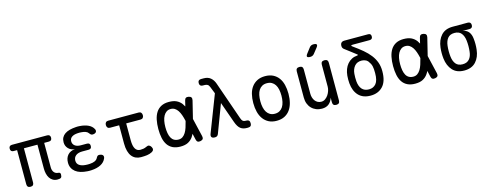

<svg xmlns="http://www.w3.org/2000/svg" viewBox="-25 -1572 6050 2370"><g transform="rotate(-15 3000.0 -387.5)"><path d="M499 10Q465 10 440 -4.5Q415 -19 399.5 -43Q384 -67 376.5 -98.5Q369 -130 369 -164V-470H196V-34Q196 -12 185.5 -1Q175 10 153 10Q131 10 120 -1Q109 -12 109 -34V-470H65Q45 -470 35 -480Q25 -490 25 -510Q25 -530 35 -540Q45 -550 65 -550H514Q534 -550 544 -540Q554 -530 554 -510Q554 -490 544 -480Q534 -470 514 -470H455V-158Q455 -118 474 -94Q493 -70 527 -68Q541 -67 548 -60.5Q555 -54 555 -40Q555 -10 543 0Q531 10 499 10Z M1104 -473Q1111 -461 1110.5 -450Q1110 -439 1104 -431.5Q1098 -424 1086.5 -419.5Q1075 -415 1059 -415Q1054 -415 1049 -416.5Q1044 -418 1039.5 -421Q1035 -424 1030 -429.5Q1025 -435 1019 -443Q1008 -459 985 -467.5Q962 -476 930 -478Q918 -479 906.5 -479Q895 -479 883 -478Q836 -475 809 -456Q782 -437 782 -402Q782 -366 809 -345Q836 -324 884 -324H962Q982 -324 991.5 -314.5Q1001 -305 1001 -285Q1001 -265 991.5 -255.5Q982 -246 962 -246H881Q829 -246 799 -222.5Q769 -199 769 -158Q769 -119 799 -98Q829 -77 881 -74Q894 -73 907.5 -73Q921 -73 934 -74Q972 -76 997.5 -88Q1023 -100 1034 -122Q1038 -130 1042 -135.5Q1046 -141 1050 -144.5Q1054 -148 1059 -149.5Q1064 -151 1070 -151Q1086 -151 1098 -146.5Q1110 -142 1116.5 -134.5Q1123 -127 1124 -116Q1125 -105 1119 -92Q1100 -47 1052 -22Q1004 3 934 7Q921 8 907.5 8Q894 8 881 7Q833 4 795 -7.5Q757 -19 730.5 -40Q704 -61 689.5 -90.5Q675 -120 675 -157Q675 -217 708 -254.5Q741 -292 801 -297Q750 -301 719 -334Q688 -367 688 -414Q688 -449 701.5 -474.5Q715 -500 740.5 -517.5Q766 -535 802 -544.5Q838 -554 883 -557Q895 -558 906.5 -558Q918 -558 930 -557Q994 -553 1039 -532Q1084 -511 1104 -473Z M1679 -530Q1699 -530 1709.5 -517.5Q1720 -505 1720 -485Q1720 -465 1709.5 -452.5Q1699 -440 1679 -440H1495V-224Q1495 -152 1516.5 -116Q1538 -80 1580 -80Q1600 -80 1619 -83Q1638 -86 1661 -97Q1681 -108 1696.5 -102.5Q1712 -97 1723 -78Q1735 -58 1730.5 -41.5Q1726 -25 1707 -15Q1677 1 1642 5.5Q1607 10 1565 10Q1529 10 1499.5 -3Q1470 -16 1449 -42.5Q1428 -69 1416.5 -110Q1405 -151 1405 -207V-440H1288Q1268 -440 1257.5 -452.5Q1247 -465 1247 -485Q1247 -505 1257.5 -517.5Q1268 -530 1288 -530Z M2360 -46Q2365 -23 2357 -10Q2349 3 2326 8Q2303 13 2289.5 5Q2276 -3 2271 -26L2253 -104Q2243 -83 2231 -66Q2206 -30 2168 -10Q2130 10 2070 10Q2012 10 1971.5 -10Q1931 -30 1906.5 -66.5Q1882 -103 1871 -154.5Q1860 -206 1860 -270Q1860 -334 1871 -387Q1882 -440 1906.5 -478.5Q1931 -517 1971.5 -538.5Q2012 -560 2070 -560Q2130 -560 2168 -541.5Q2206 -523 2231 -490Q2243 -473 2254 -453L2271 -524Q2276 -547 2289.5 -555Q2303 -563 2326 -558Q2349 -553 2357 -540Q2365 -527 2360 -504L2305 -280ZM2211 -280 2210 -285Q2201 -325 2189 -359Q2177 -393 2160.5 -417.5Q2144 -442 2122 -456Q2100 -470 2070 -470Q2039 -470 2016.5 -454.5Q1994 -439 1979 -412Q1964 -385 1957 -348.5Q1950 -312 1950 -270Q1950 -228 1956 -193.5Q1962 -159 1975.5 -133.5Q1989 -108 2012.5 -94Q2036 -80 2070 -80Q2100 -80 2122 -95.5Q2144 -111 2160.5 -137.5Q2177 -164 2188.5 -199.5Q2200 -235 2210 -275Z M2554 -20Q2548 -5 2537.5 2.5Q2527 10 2510 10Q2478 10 2467.5 -5Q2457 -20 2469 -50L2649 -516L2613 -607Q2604 -630 2588.5 -638.5Q2573 -647 2550 -647H2530Q2509 -647 2498.5 -657.5Q2488 -668 2488 -689Q2488 -710 2498.5 -720Q2509 -730 2530 -730H2563Q2617 -730 2650.5 -701.5Q2684 -673 2701 -624L2870 -139Q2880 -110 2892.5 -100Q2905 -90 2925 -90H2935Q2958 -90 2969 -79Q2980 -68 2980 -45Q2980 -22 2969 -11Q2958 0 2935 0H2920Q2870 0 2838.5 -25Q2807 -50 2785 -112L2690 -380Z M3300 10Q3242 10 3200 -11.5Q3158 -33 3130 -71Q3102 -109 3088.5 -161.5Q3075 -214 3075 -276Q3075 -338 3088 -390Q3101 -442 3129 -479.5Q3157 -517 3199.5 -538.5Q3242 -560 3300 -560Q3359 -560 3401.5 -538.5Q3444 -517 3471.5 -479.5Q3499 -442 3512 -390Q3525 -338 3525 -276Q3525 -214 3511.5 -161.5Q3498 -109 3470.5 -71Q3443 -33 3400.5 -11.5Q3358 10 3300 10ZM3300 -80Q3335 -80 3360.5 -94.5Q3386 -109 3402.5 -134.5Q3419 -160 3427 -196.5Q3435 -233 3435 -276Q3435 -319 3427.5 -354.5Q3420 -390 3403.5 -415.5Q3387 -441 3361.5 -455.5Q3336 -470 3300 -470Q3264 -470 3238.5 -455.5Q3213 -441 3196.5 -415.5Q3180 -390 3172.5 -354Q3165 -318 3165 -275Q3165 -232 3173 -196Q3181 -160 3197.5 -134.5Q3214 -109 3239.5 -94.5Q3265 -80 3300 -80Z M4015 -234V-515Q4015 -538 4026 -549Q4037 -560 4060 -560Q4083 -560 4094 -549Q4105 -538 4105 -515V-35Q4105 -12 4094 -1Q4083 10 4060 10Q4037 10 4026 -1Q4015 -12 4015 -35V-94Q4001 -46 3967 -18Q3933 10 3878 10Q3838 10 3804.5 -3.5Q3771 -17 3746.5 -42Q3722 -67 3708.5 -102Q3695 -137 3695 -180V-515Q3695 -538 3706 -549Q3717 -560 3740 -560Q3763 -560 3774 -549Q3785 -538 3785 -515V-206Q3785 -180 3792 -156.5Q3799 -133 3812.5 -115Q3826 -97 3846 -86Q3866 -75 3893 -75Q3920 -75 3942.5 -91Q3965 -107 3981 -130.5Q3997 -154 4006 -182Q4015 -210 4015 -234ZM3955 -670Q3945 -657 3932 -651Q3919 -645 3903 -645Q3871 -645 3864.5 -657Q3858 -669 3878 -695L3926 -758Q3936 -772 3949 -778.5Q3962 -785 3979 -785Q4013 -785 4019.5 -772Q4026 -759 4005 -733Z M4442 -632Q4507 -586 4558 -543Q4609 -500 4644 -454.5Q4679 -409 4697.5 -358.5Q4716 -308 4716 -245Q4716 -115 4657 -52.5Q4598 10 4500 10Q4402 10 4347.5 -47.5Q4293 -105 4284 -205Q4282 -229 4282 -253.5Q4282 -278 4284 -302Q4288 -346 4302 -383Q4316 -420 4339.5 -447.5Q4363 -475 4394.5 -491.5Q4426 -508 4465 -511Q4475 -512 4476.5 -515.5Q4478 -519 4470 -525Q4441 -548 4406.5 -574Q4372 -600 4330 -632Q4319 -640 4313.5 -650.5Q4308 -661 4308 -675Q4308 -703 4321.5 -716.5Q4335 -730 4363 -730H4664Q4683 -730 4692 -721Q4701 -712 4701 -693Q4701 -674 4691.5 -664.5Q4682 -655 4663 -655H4449Q4429 -655 4427 -649.5Q4425 -644 4442 -632ZM4580 -405Q4566 -422 4542.5 -429.5Q4519 -437 4499 -437Q4443 -437 4411 -399.5Q4379 -362 4374 -302Q4372 -278 4372 -253.5Q4372 -229 4374 -205Q4380 -140 4411.5 -105Q4443 -70 4500 -70Q4557 -70 4590.5 -110.5Q4624 -151 4624 -245Q4624 -273 4622.5 -294.5Q4621 -316 4616.5 -334.5Q4612 -353 4603 -369.5Q4594 -386 4580 -405Z M5360 -46Q5365 -23 5357 -10Q5349 3 5326 8Q5303 13 5289.5 5Q5276 -3 5271 -26L5253 -104Q5243 -83 5231 -66Q5206 -30 5168 -10Q5130 10 5070 10Q5012 10 4971.5 -10Q4931 -30 4906.5 -66.5Q4882 -103 4871 -154.5Q4860 -206 4860 -270Q4860 -334 4871 -387Q4882 -440 4906.5 -478.5Q4931 -517 4971.5 -538.5Q5012 -560 5070 -560Q5130 -560 5168 -541.5Q5206 -523 5231 -490Q5243 -473 5254 -453L5271 -524Q5276 -547 5289.5 -555Q5303 -563 5326 -558Q5349 -553 5357 -540Q5365 -527 5360 -504L5305 -280ZM5211 -280 5210 -285Q5201 -325 5189 -359Q5177 -393 5160.5 -417.5Q5144 -442 5122 -456Q5100 -470 5070 -470Q5039 -470 5016.5 -454.5Q4994 -439 4979 -412Q4964 -385 4957 -348.5Q4950 -312 4950 -270Q4950 -228 4956 -193.5Q4962 -159 4975.5 -133.5Q4989 -108 5012.5 -94Q5036 -80 5070 -80Q5100 -80 5122 -95.5Q5144 -111 5160.5 -137.5Q5177 -164 5188.5 -199.5Q5200 -235 5210 -275Z M5889 -468H5801Q5851 -461 5877.5 -427.5Q5904 -394 5909 -340Q5913 -305 5913 -270Q5913 -235 5909 -200Q5899 -106 5846 -48Q5793 10 5697 10Q5601 10 5548.5 -48Q5496 -106 5485 -200Q5481 -235 5481 -270Q5481 -305 5485 -340Q5496 -435 5548.5 -492.5Q5601 -550 5697 -550H5889Q5909 -550 5919.5 -539.5Q5930 -529 5930 -509Q5930 -489 5919.5 -478.5Q5909 -468 5889 -468ZM5697 -70Q5726 -70 5747 -79Q5768 -88 5783 -105Q5798 -122 5807 -146Q5816 -170 5819 -200Q5823 -235 5823 -270Q5823 -305 5819 -340Q5812 -400 5783 -435Q5754 -470 5697 -470Q5640 -470 5611 -435Q5582 -400 5575 -340Q5571 -305 5571 -270Q5571 -235 5575 -200Q5582 -140 5611 -105Q5640 -70 5697 -70Z"/></g></svg>

Font: Maple Mono NL
Style: Regular
Weight: 400
Monospace: yes
Designer: subframe7536
Version: Version 7.000